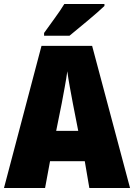

<svg xmlns="http://www.w3.org/2000/svg" viewBox="-20 -947 675 967"><path d="M374 -288H263L291 -427Q298 -465 306 -508Q314 -551 319 -588Q324 -550 332 -507Q340 -464 347 -426ZM430 0H635L444 -716H189L0 0H207L232 -135H407ZM506 -927H304Q284 -894 255 -854.5Q226 -815 202 -781V-767H330Q368 -798 423 -844Q478 -890 506 -917Z"/></svg>

Font: Noto Sans Display SemiCondensed Black
Style: Regular
Weight: 900
Width: 4
Designer: Monotype Design Team
Foundry: Monotype Imaging Inc.
Version: Version 1.900